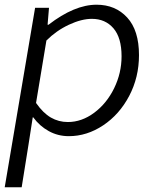

<svg xmlns="http://www.w3.org/2000/svg" viewBox="-29 -565 654 815"><path d="M120 -532H179L173 -460H177Q287 -545 381 -545Q461 -545 511 -490.5Q561 -436 561 -331Q561 -237 519.5 -158Q478 -79 409 -33Q340 13 263 13Q217 13 178 -8.5Q139 -30 112 -67H110L92 49L63 230H-9ZM487 -326Q487 -405 452.5 -445Q418 -485 361 -485Q317 -485 263.5 -460Q210 -435 168 -393L124 -128Q154 -85 187 -66Q220 -47 259 -47Q318 -47 371 -86.5Q424 -126 455.5 -190.5Q487 -255 487 -326Z"/></svg>

Font: Nebula Sans Book
Style: Regular
Weight: 400
Italic angle: -9°
Designer: Paul D. Hunt for Adobe (as Source Sans)
Foundry: Nebula Entertainment & Broadcasting LLC
Version: Version 1.010